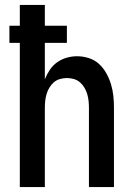

<svg xmlns="http://www.w3.org/2000/svg" viewBox="-20 -755 540 775"><path d="M60 0V-582H18V-651H60V-735H161V-651H250V-582H161V-435Q169 -455 181 -473Q193 -491 210.5 -503.5Q228 -516 249 -522Q270 -528 291 -528Q315 -528 338.5 -520.5Q362 -513 379.5 -497Q397 -481 409 -459.5Q421 -438 428 -415Q435 -392 437.5 -368Q440 -344 440 -320V0H339V-320Q339 -334 337.5 -348Q336 -362 332 -375.5Q328 -389 320.5 -401.5Q313 -414 302.5 -423Q292 -432 278 -436Q264 -440 250 -440Q236 -440 222 -436Q208 -432 197.5 -423Q187 -414 179.5 -401.5Q172 -389 168 -375.5Q164 -362 162.5 -348Q161 -334 161 -320V0Z"/></svg>

Font: Iosevka SS18 Semibold
Style: Regular
Weight: 600
Monospace: yes
Designer: Belleve Invis
Foundry: Belleve Invis
Version: Version 25.1.1; ttfautohint (v1.8.4)